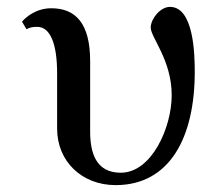

<svg xmlns="http://www.w3.org/2000/svg" viewBox="-20 -526 627 558"><path d="M57 -441C65 -446 75 -448 88 -448C126 -448 146 -399 146 -313V-152C146 -57 218 12 316 12C473 12 546 -126 546 -317C546 -369 543 -506 474 -506C446 -506 419 -472 418 -447V-446C418 -417 479 -352 479 -249C479 -156 421 -24 331 -24C258 -24 242 -83 242 -144V-348C242 -458 200 -502 129 -502C84 -502 54 -475 44 -463Z"/></svg>

Font: Lingua Franca
Style: Regular
Weight: 400
Version: Version 1.19